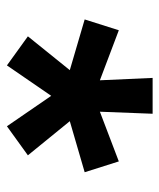

<svg xmlns="http://www.w3.org/2000/svg" viewBox="28 -834 471 568"><g transform="rotate(90 264.0 -550.5)"><path d="M211 -766H317L311 -610L458 -666L490 -565L339 -521L440 -397L354 -335L264 -466L174 -335L88 -397L188 -521L38 -565L70 -666L218 -610Z"/></g></svg>

Font: Unbounded Medium
Style: Regular
Weight: 500
Designer: Luke Prowse, Jean-Baptiste Morizot, Fátima Lázaro, Florian Runge
Foundry: NaN
Version: Version 1.700